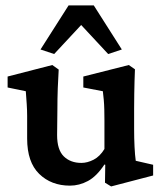

<svg xmlns="http://www.w3.org/2000/svg" viewBox="-20 -669 594 701"><path d="M475.6 -82 539.1 -67.4V-28.3L385.7 11.7L363.3 -2L364.3 -67.4L361.3 -68.4Q333 -25.4 301.3 -8.3Q269.5 8.8 235.4 8.8Q167 8.8 123 -34.2Q79.1 -77.1 79.1 -163.1V-246.1Q79.1 -265.6 77.6 -288.6Q76.2 -311.5 74.2 -335.9L7.8 -349.6V-389.6L170.9 -431.6L194.3 -415Q192.4 -385.7 190.9 -346.7Q189.5 -307.6 189.5 -266.6L188.5 -175.8Q188.5 -122.1 212.9 -98.1Q237.3 -74.2 277.3 -74.2Q298.8 -74.2 321.8 -85.9Q344.7 -97.7 361.3 -125V-229.5Q361.3 -250 360.8 -268.6Q360.4 -287.1 358.9 -304.2Q357.4 -321.3 355.5 -335.9L284.2 -349.6V-389.6L450.2 -431.6L472.7 -416Q471.7 -394.5 471.2 -373Q470.7 -351.6 470.2 -327.1Q469.7 -302.7 469.7 -272.5V-197.3Q469.7 -164.1 471.2 -133.3Q472.7 -102.5 475.6 -82ZM424.8 -488.3 375 -471.7 245.1 -611.3H307.6L177.7 -471.7L127.9 -488.3L230.5 -649.4H322.3Z"/></svg>

Font: Crimson Pro SemiBold
Style: Regular
Weight: 600
Designer: Jacques Le Bailly
Foundry: Baron von Fonthausen
Version: Version 1.003